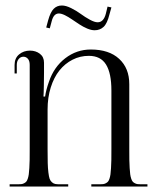

<svg xmlns="http://www.w3.org/2000/svg" viewBox="-20 -678 562 698"><path d="M15 0ZM378 -626Q369.8 -592.5 356.5 -580.2Q343.2 -568 324 -568Q311.8 -568 297 -574.2Q282.2 -580.5 268.5 -589.5Q254.8 -598.5 241.6 -607.5Q228.5 -616.5 215.8 -622.8Q203 -629 194 -629Q175 -629 168 -601L161 -575L148 -578L155 -604Q163.5 -634.5 175.4 -646.2Q187.2 -658 205 -658Q219.5 -658 238.6 -648.5Q257.8 -639 273.4 -627.5Q289 -616 306.4 -606.5Q323.8 -597 335 -597Q357 -597 365 -629L371 -654L385 -651ZM15 0V-8H44Q52 -8 57.4 -8.6Q62.8 -9.2 67.8 -11.9Q72.8 -14.5 75.6 -17.8Q78.5 -21 81 -28.5Q83.5 -36 84.6 -44.2Q85.8 -52.5 86.6 -66.9Q87.5 -81.2 87.8 -96.5Q88 -111.8 88 -135V-442Q88 -456.8 81.4 -464.2Q74.8 -471.8 65 -471.8Q55 -471.8 48 -463.6Q41 -455.5 41 -442V-411H33V-442Q33 -466.5 49.4 -480.2Q65.8 -494 89 -494Q110 -494 125 -482.5Q140 -471 140 -450V-414Q140 -400.5 139.4 -366.4Q138.8 -332.2 138 -327H144Q147.2 -350.5 158 -381Q176 -434.5 217.2 -466.2Q258.5 -498 310 -498Q376.5 -498 413.2 -464Q450 -430 450 -372V-135Q450 -111.8 450.2 -96.5Q450.5 -81.2 451.4 -66.9Q452.2 -52.5 453.4 -44.2Q454.5 -36 457 -28.5Q459.5 -21 462.4 -17.8Q465.2 -14.5 470.2 -11.9Q475.2 -9.2 480.6 -8.6Q486 -8 494 -8H516V0H312V-8H341Q349 -8 354.4 -8.6Q359.8 -9.2 364.8 -11.9Q369.8 -14.5 372.6 -17.8Q375.5 -21 378 -28.5Q380.5 -36 381.6 -44.2Q382.8 -52.5 383.6 -66.9Q384.5 -81.2 384.8 -96.5Q385 -111.8 385 -135V-349Q385 -412 365.4 -443.5Q345.8 -475 303 -475Q271.2 -475 243.8 -461Q216.2 -447 196.1 -421.9Q176 -396.8 164.5 -360.1Q153 -323.5 153 -280V-135Q153 -104.2 153.5 -85.5Q154 -66.8 155.9 -51.1Q157.8 -35.5 160.4 -28.1Q163 -20.8 168.6 -15.6Q174.2 -10.5 180.8 -9.2Q187.2 -8 198 -8H228V0Z"/></svg>

Font: FogtwoNo5
Style: Regular
Weight: 400
Designer: gluk (gluksza@wp.pl)
Foundry: gluk (gluksza@wp.pl)
Version: Version 0.87